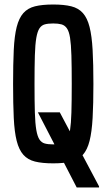

<svg xmlns="http://www.w3.org/2000/svg" viewBox="-20 -716 472 851"><path d="M320 115 148 -218H245L419 110V115ZM216 8Q167 8 135 0Q103 -8 83.5 -30Q64 -52 54 -91.5Q44 -131 41 -193Q38 -255 38 -344Q38 -433 41 -495Q44 -557 54 -596.5Q64 -636 83.5 -658Q103 -680 135 -688Q167 -696 216 -696Q264 -696 296 -688Q328 -680 347.5 -658Q367 -636 377 -596.5Q387 -557 390.5 -495Q394 -433 394 -344Q394 -255 390.5 -193Q387 -131 377 -91.5Q367 -52 347.5 -30Q328 -8 296 0Q264 8 216 8ZM216 -76Q238 -76 252.5 -80Q267 -84 276.5 -97.5Q286 -111 290.5 -139.5Q295 -168 296.5 -217.5Q298 -267 298 -344Q298 -421 296.5 -470.5Q295 -520 290.5 -548.5Q286 -577 276.5 -590.5Q267 -604 252.5 -608Q238 -612 216 -612Q193 -612 178.5 -608Q164 -604 155 -590.5Q146 -577 141 -548.5Q136 -520 134.5 -470.5Q133 -421 133 -344Q133 -267 134.5 -217.5Q136 -168 141 -139.5Q146 -111 155 -97.5Q164 -84 178.5 -80Q193 -76 216 -76Z"/></svg>

Font: Saira ExtraCondensed SemiBold
Style: Regular
Weight: 600
Width: 2
Designer: Hector Gatti with collaboration of the Omnibus-Type team
Foundry: Omnibus-Type
Version: Version 1.101